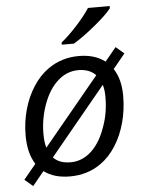

<svg xmlns="http://www.w3.org/2000/svg" viewBox="-56 -811 678 896"><g transform="rotate(-5 283.5 -363.0)"><path d="M24.4 6.8 82 -63Q48.3 -115.2 48.3 -198.2Q48.3 -261.7 64.7 -320.1Q81.1 -378.4 111.6 -425.5Q142.1 -472.7 183.6 -502Q247.1 -546.4 327.1 -546.4Q402.8 -546.4 450.2 -509.3L502.4 -572.8L541 -540L484.9 -471.7Q518.1 -420.9 518.1 -343.8Q518.1 -278.8 502 -219Q485.8 -159.2 455.6 -111.6Q425.3 -64 383.8 -34.7Q321.3 9.8 238.3 9.8Q163.6 9.8 116.7 -25.9L63 39.6ZM412.6 -209.5Q435.1 -271 435.1 -345.7Q435.1 -377.9 427.7 -402.8L166 -85.4Q194.3 -55.7 247.1 -55.7Q301.8 -55.7 345 -95.9Q388.2 -136.2 412.6 -209.5ZM139.6 -133.3 401.4 -450.2Q371.6 -481 319.3 -481Q266.1 -481 223.4 -442.9Q180.7 -404.8 155.8 -335.9Q131.8 -269.5 131.8 -198.7Q131.8 -159.7 139.6 -133.3ZM390.1 -766.1H491.7V-755.9Q468.3 -725.6 411.6 -679.2Q355 -632.8 310.5 -606H253.4V-616.2Q286.1 -642.1 325.7 -685.1Q365.2 -728 390.1 -766.1Z"/></g></svg>

Font: Viking Open Sans
Style: Italic
Weight: 400
Italic angle: -12°
Foundry: Ascender Corporation
Version: Version 2.000